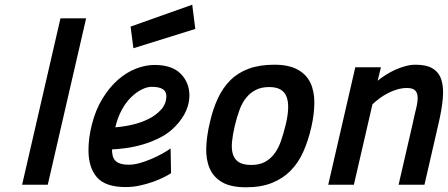

<svg xmlns="http://www.w3.org/2000/svg" viewBox="-20 -785 1903 816"><path d="M237 -707H346L183 0H74Z M797 -765 810 -662 547 -580 535 -672ZM707 -49Q695 -41 675 -31Q655 -21 629.5 -12Q604 -3 574.5 3.5Q545 10 514 10Q428 10 392 -31.5Q356 -73 356 -147Q356 -198 370 -254Q386 -318 415.5 -366Q445 -414 481.5 -446Q518 -478 558.5 -493.5Q599 -509 637 -509Q711 -509 748 -471.5Q785 -434 785 -379Q785 -347 771 -314.5Q757 -282 727 -250Q699 -220 662 -201Q625 -182 587 -171Q549 -160 514.5 -155.5Q480 -151 456 -150Q456 -137 458.5 -125Q461 -113 468.5 -104Q476 -95 490.5 -90Q505 -85 528 -85Q549 -85 574 -92Q599 -99 623.5 -109.5Q648 -120 669.5 -132Q691 -144 705 -154ZM625 -416Q605 -416 582 -404.5Q559 -393 537 -371.5Q515 -350 497.5 -318Q480 -286 470 -244Q502 -246 540 -254.5Q578 -263 610.5 -279Q643 -295 665 -319.5Q687 -344 687 -377Q687 -416 625 -416Z M1146 -510Q1207 -510 1244.5 -489.5Q1282 -469 1299 -433.5Q1316 -398 1316 -349.5Q1316 -301 1303 -244Q1290 -187 1269 -140Q1248 -93 1215 -59.5Q1182 -26 1135.5 -7.5Q1089 11 1026 11Q962 11 925 -10Q888 -31 871.5 -68.5Q855 -106 856.5 -156Q858 -206 872 -265Q885 -322 906 -367Q927 -412 959 -444Q991 -476 1037 -493Q1083 -510 1146 -510ZM1048 -84Q1082 -84 1105.5 -96.5Q1129 -109 1146 -131.5Q1163 -154 1174 -185.5Q1185 -217 1194 -254Q1203 -291 1204.5 -321Q1206 -351 1198.5 -372Q1191 -393 1173 -404Q1155 -415 1124 -415Q1092 -415 1068.5 -403.5Q1045 -392 1027.5 -371Q1010 -350 998.5 -319.5Q987 -289 978 -251Q969 -213 966 -182Q963 -151 970 -129Q977 -107 995.5 -95.5Q1014 -84 1048 -84Z M1375 0 1490 -499H1599L1585 -442Q1601 -455 1620 -467Q1639 -479 1660 -488.5Q1681 -498 1703 -504Q1725 -510 1746 -510Q1793 -510 1819.5 -493.5Q1846 -477 1856 -445.5Q1866 -414 1862 -367.5Q1858 -321 1844 -261L1784 0H1674L1734 -260Q1741 -294 1748 -321.5Q1755 -349 1755 -369Q1755 -389 1745 -400Q1735 -411 1709 -411Q1689 -411 1668.5 -405Q1648 -399 1628.5 -389Q1609 -379 1592.5 -366.5Q1576 -354 1563 -342L1484 0Z"/></svg>

Font: Panefresco 750wt
Style: Italic
Weight: 750
Foundry: Campivisivi & Chank Co
Version: Version 1.000